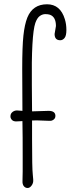

<svg xmlns="http://www.w3.org/2000/svg" viewBox="-20 -893 336 915"><path d="M240.2 -731 246.6 -769Q246.6 -812.5 217.8 -822.8Q209.5 -825.7 196 -825.7Q182.6 -825.7 169.9 -816.9Q157.2 -808.1 148.4 -783.7Q128.9 -726.6 131.8 -485.4Q132.8 -421.9 132.8 -362.3L211.4 -364.7Q244.1 -364.7 244.1 -340.3Q244.1 -325.2 227.5 -318.4Q221.7 -316.4 209 -317.4Q169.9 -319.3 156.2 -319.3Q143.1 -319.3 132.8 -318.8V-231.4Q132.8 -89.8 136.2 -61.5Q139.6 -33.2 137.7 -24.4Q135.7 -15.6 131.3 -9.8Q122.6 2.9 111.6 2.9Q100.6 2.9 93.5 -5.9Q86.4 -14.6 87.2 -30.8Q87.9 -46.9 88.1 -75.9Q88.4 -105 88.1 -145.8Q87.9 -186.5 87.9 -237.3Q87.4 -274.9 86.9 -315.9Q75.7 -314.9 60.5 -314.5Q44.4 -313.5 37.1 -321.3Q29.8 -329.1 29.8 -337.9Q29.8 -346.7 33 -351.8Q36.1 -356.9 41 -360.4Q50.3 -366.7 61 -366.7L86.9 -364.7Q85.9 -470.7 85.9 -566.4Q85.9 -670.9 91.6 -723.6Q97.2 -776.4 110.4 -809.6Q136.2 -872.6 204.1 -872.6Q267.6 -872.6 289.1 -801.3Q296.4 -777.8 296.4 -750.2Q296.4 -722.7 287.6 -711.9Q278.8 -701.2 267.1 -701.2Q240.2 -701.2 240.2 -731Z"/></svg>

Font: Pompiere 
Style: Regular
Weight: 400
Designer: Karolina Lach
Foundry: Sorkin Type Co.
Version: Version 1.002